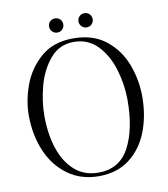

<svg xmlns="http://www.w3.org/2000/svg" viewBox="-96 -968 933 1068"><g transform="rotate(-10 370.0 -433.5)"><path d="M50 -375Q49 -460 81 -548.5Q113 -637 184 -698.5Q255 -760 367 -760Q480 -760 552.5 -701.5Q625 -643 657.5 -555Q690 -467 690 -375Q690 -266 655 -176.5Q620 -87 549.5 -33.5Q479 20 377 20Q276 20 202 -33.5Q128 -87 89.5 -177Q51 -267 50 -375ZM606 -375Q605 -461 579.5 -545Q554 -629 500.5 -684.5Q447 -740 367 -740Q286 -740 234 -679.5Q182 -619 158.5 -532Q135 -445 135 -364Q135 -262 161.5 -180Q188 -98 242.5 -49Q297 0 377 0Q498 0 552.5 -104.5Q607 -209 606 -375ZM247 -847Q247 -864 258.5 -875.5Q270 -887 287 -887Q304 -887 315.5 -875.5Q327 -864 327 -847Q327 -830 315.5 -818.5Q304 -807 287 -807Q270 -807 258.5 -819Q247 -831 247 -847ZM413 -847Q413 -864 424.5 -875.5Q436 -887 453 -887Q470 -887 481.5 -875.5Q493 -864 493 -847Q493 -830 481.5 -818.5Q470 -807 453 -807Q436 -807 424.5 -819Q413 -831 413 -847Z"/></g></svg>

Font: Viaoda Libre
Style: Regular
Weight: 400
Designer: Gydient
Version: Version 2.000